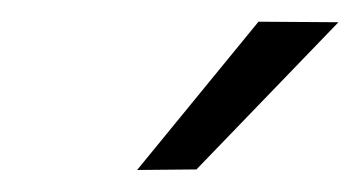

<svg xmlns="http://www.w3.org/2000/svg" viewBox="-20 -770 332 177"><path d="M218.3 -750 292 -749.5 161.1 -613.8 106.4 -613.3Z"/></svg>

Font: Roboto Light
Style: Italic
Weight: 300
Italic angle: -12°
Designer: Google
Version: Version 2.134; 2016; ttfautohint (v1.6)